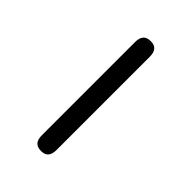

<svg xmlns="http://www.w3.org/2000/svg" viewBox="38 -586 507 507"><g transform="rotate(-45 291.0 -332.5)"><path d="M117 -305Q86 -305 86 -331V-333Q86 -360 117 -360H465Q496 -360 496 -333V-331Q496 -305 465 -305Z"/></g></svg>

Font: Solway Light
Style: Regular
Weight: 300
Designer: Mariya V. Pigoulevskaya
Foundry: The Northern Block Ltd.
Version: Version 1.000;hotconv 1.0.109;makeotfexe 2.5.65596